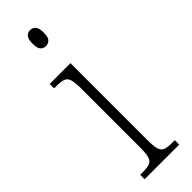

<svg xmlns="http://www.w3.org/2000/svg" viewBox="-253 -754 765 765"><g transform="rotate(-45 129.5 -371.5)"><path d="M129 -653Q116 -653 107 -662.5Q98 -672 98 -698Q98 -723 107 -733Q116 -743 129 -743Q143 -743 152 -733Q161 -723 161 -698Q161 -672 152 -662.5Q143 -653 129 -653ZM32 0V-25H47Q72 -25 85.5 -30Q99 -35 104 -52Q109 -69 109 -104V-432Q109 -467 104 -484Q99 -501 85.5 -506Q72 -511 47 -511H33V-536H150V-104Q150 -69 155 -52Q160 -35 173.5 -30Q187 -25 212 -25H227V0Z"/></g></svg>

Font: Noto Serif Condensed ExtraLight
Style: Regular
Weight: 200
Width: 3
Designer: Monotype Design Team
Foundry: Monotype Imaging Inc.
Version: Version 2.013; ttfautohint (v1.8.4.7-5d5b)